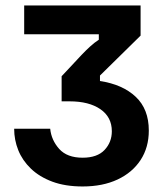

<svg xmlns="http://www.w3.org/2000/svg" viewBox="-20 -670 607 701"><path d="M281.7 10.8Q218.3 10.8 171.2 -6.7Q124.2 -24.2 92.9 -54.2Q61.7 -84.2 46.7 -121.7Q31.7 -159.2 31.7 -200H163.3Q167.5 -158.3 196.2 -126.2Q225 -94.2 281.7 -94.2Q335 -94.2 361.7 -122.5Q388.3 -150.8 388.3 -190.8Q388.3 -242.5 346.7 -271.2Q305 -300 234.2 -300H205V-391.7L278.3 -470Q293.3 -485.8 308.8 -500Q324.2 -514.2 340.8 -525V-545H68.3V-650H493.3V-540L345 -394.2V-374.2Q427.5 -361.7 475.4 -316.7Q523.3 -271.7 523.3 -193.3Q523.3 -131.7 493.3 -85.8Q463.3 -40 409.2 -14.6Q355 10.8 281.7 10.8Z"/></svg>

Font: Familjen Grotesk Variable
Style: Regular
Weight: 400
Designer: Anders Wikstroem, Jonas Baeckman, Matilda Gysing, Kristian Moeller
Foundry: Familjen STHLM AB
Version: Version 2.000